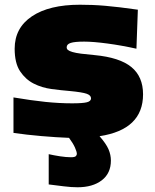

<svg xmlns="http://www.w3.org/2000/svg" viewBox="-20 -572 655 812"><path d="M308 220Q282 220 250 216Q218 212 186 208V80Q208 85 234 89Q260 93 280 93Q296 93 300.5 88.5Q305 84 305 79Q305 70 297 52Q289 34 272 11Q219 9 155 3.5Q91 -2 37 -10V-160Q114 -147 172.5 -141Q231 -135 285 -135Q330 -135 347.5 -139.5Q365 -144 365 -156Q365 -169 346.5 -175.5Q328 -182 276 -187Q239 -190 198 -195.5Q157 -201 122.5 -218.5Q88 -236 65 -270.5Q42 -305 42 -366Q42 -454 115 -503Q188 -552 318 -552Q344 -552 370 -551Q396 -550 425 -547.5Q454 -545 487.5 -541Q521 -537 563 -531L557 -366Q494 -380 434 -388Q374 -396 336 -396Q296 -396 279 -390.5Q262 -385 262 -372Q262 -365 267.5 -360.5Q273 -356 286.5 -352Q300 -348 323 -345Q346 -342 380 -339Q486 -329 535.5 -288.5Q585 -248 585 -173Q585 -24 401 4Q429 36 439 59.5Q449 83 449 107Q449 161 410.5 190.5Q372 220 308 220Z"/></svg>

Font: Encode Sans Wide
Style: Black
Weight: 900
Designer: Pablo Impallari, Andres Torresi
Foundry: Pablo Impallari, Andres Torresi
Version: Version 1.000; ttfautohint (v1.00) -l 8 -r 50 -G 200 -x 14 -